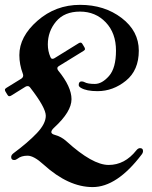

<svg xmlns="http://www.w3.org/2000/svg" viewBox="-61 -738 616 780"><path d="M-35.2 -380.9 24.9 -418Q33.2 -423.3 33.2 -431.2Q33.2 -434.6 31.7 -438.5Q17.6 -476.1 17.6 -514.2Q17.6 -589.4 91.3 -653.8Q165 -718.3 264.2 -718.3Q363.3 -718.3 433.1 -665Q502.9 -611.8 502.9 -532.2Q502.9 -452.6 450.7 -410.2Q398.4 -367.7 335 -367.7Q290.5 -367.7 268.1 -380.9Q258.8 -386.2 258.8 -392.6Q258.8 -407.2 270.5 -407.2Q276.9 -407.2 282.2 -404.3Q294.9 -397 324.2 -397Q353.5 -397 381.8 -429.2Q410.2 -461.4 410.2 -532.5Q410.2 -603.5 368.7 -647.2Q327.1 -690.9 263.9 -690.9Q200.7 -690.9 167 -650.9Q133.3 -610.8 133.3 -557.6Q133.3 -530.3 143.6 -506.8Q147 -499 151.6 -499Q156.2 -499 160.2 -501.5L258.8 -562.5Q262.7 -564.9 266.6 -564.9Q270.5 -564.9 273.4 -560.1L281.7 -546.4Q284.2 -542.5 284.2 -538.6Q284.2 -534.7 278.3 -531.2L179.2 -470.2Q171.9 -465.8 171.9 -460.9Q171.9 -456.1 175.3 -451.7Q229.5 -385.7 229.5 -335Q229.5 -284.2 159.2 -219.7Q147.5 -209 147.5 -201.4Q147.5 -193.8 162.1 -189.9Q188 -183.1 209.5 -163.6Q314.9 -67.9 380.4 -67.9Q445.8 -67.9 492.7 -127Q500 -136.2 507.8 -136.2Q520 -136.2 520 -124.5Q520 -117.2 514.6 -110.4Q414.1 22 315.4 22Q216.8 22 116.2 -69.3Q76.7 -105.5 51 -105.5Q25.4 -105.5 10.3 -93.3Q3.4 -87.9 -3.4 -87.9Q-15.6 -87.9 -15.6 -100.1Q-15.6 -108.4 -5.9 -115.7Q52.7 -159.2 88.9 -197.3Q125 -235.4 125 -267.8Q125 -300.3 62 -381.8Q57.1 -388.2 51.8 -388.2Q46.4 -388.2 42.5 -385.7L-15.6 -349.6Q-19.5 -347.2 -23.4 -347.2Q-27.3 -347.2 -30.3 -352.1L-38.6 -365.7Q-41 -369.6 -41 -373.5Q-41 -377.4 -35.2 -380.9Z"/></svg>

Font: UnifrakturMaguntia21
Style: Book
Weight: 400
Designer: j. 'mach' wust, Gerrit Ansmann, Georg Duffner, based on a font by Peter Wiegel, original typeface by Carl Albert Fahrenw
Version: Version 2017-03-19